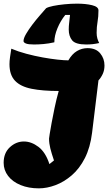

<svg xmlns="http://www.w3.org/2000/svg" viewBox="-20 -988 593 1053"><path d="M193 45Q137 45 93 27Q49 9 24.5 -23Q0 -55 0 -95Q0 -149 34 -180.5Q68 -212 111 -212Q152 -212 191 -182.5Q230 -153 251 -88L276 -108Q263 -146 256 -174Q249 -202 249 -228Q249 -230 252.5 -253Q256 -276 263 -313.5Q270 -351 279.5 -397Q289 -443 302 -489Q214 -489 153.5 -501Q93 -513 62.5 -545Q32 -577 32 -636Q32 -653 35 -674.5Q38 -696 42 -721Q80 -705 125 -693Q170 -681 214.5 -673Q259 -665 296 -661Q333 -657 355 -657Q375 -692 402 -708Q429 -724 460 -724Q506 -724 529.5 -695.5Q553 -667 553 -629Q553 -603 543.5 -582.5Q534 -562 520 -547L485 -260Q475 -179 445.5 -121Q416 -63 373.5 -26.5Q331 10 284 27.5Q237 45 193 45ZM166 -744Q135 -744 122 -749.5Q109 -755 109 -763Q109 -778 123 -802Q137 -826 157.5 -853Q178 -880 199 -904Q220 -928 233 -943Q245 -950 272 -955.5Q299 -961 334 -964.5Q369 -968 403 -968Q450 -968 485 -959.5Q520 -951 520 -931Q520 -896 515 -868.5Q510 -841 510 -808Q510 -791 514 -777Q518 -763 524 -752Q507 -748 489.5 -746Q472 -744 453 -744Q394 -744 375.5 -767Q357 -790 357 -826Q357 -844 359.5 -864.5Q362 -885 364 -906H338Q312 -874 295 -833Q278 -792 278 -756Q247 -749 219 -746.5Q191 -744 166 -744Z"/></svg>

Font: Lemon
Style: Regular
Weight: 400
Designer: Eduardo Rodriguez Tunni
Foundry: Eduardo Rodriguez Tunni
Version: Version 1.003; ttfautohint (v1.8.4.7-5d5b);gftools[0.9.24]